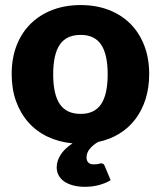

<svg xmlns="http://www.w3.org/2000/svg" viewBox="-20 -546 620 740"><path d="M185 -259.5Q185 -182.5 210.5 -144.8Q236 -107 291 -107Q344.5 -107 369.8 -144.8Q395 -182.5 395 -259.5Q395 -336.5 369.8 -374Q344.5 -411.5 291 -411.5Q236 -411.5 210.5 -374Q185 -336.5 185 -259.5ZM406.5 148.5Q389 159.5 363 166.8Q337 174 307.5 174Q281 174 260.5 168.2Q240 162.5 226.2 152.5Q212.5 142.5 205.5 128.8Q198.5 115 198.5 99Q198.5 75 213.2 51.2Q228 27.5 259.5 6.5Q207 1.5 163.8 -19Q120.5 -39.5 89.8 -74Q59 -108.5 42 -155.5Q25 -202.5 25 -260.5Q25 -322 44.2 -371.2Q63.5 -420.5 98.8 -455Q134 -489.5 182.8 -508Q231.5 -526.5 291 -526.5Q350 -526.5 398.5 -508Q447 -489.5 481.8 -455Q516.5 -420.5 535.8 -371.2Q555 -322 555 -260.5Q555 -208 541 -164Q527 -120 501.5 -86.5Q476 -53 439.8 -30.8Q403.5 -8.5 358.5 1Q339.5 11.5 326.5 27Q313.5 42.5 313.5 61Q313.5 73 320.2 80.2Q327 87.5 340.5 87.5Q348 87.5 352.5 87Q357 86.5 360 85.8Q363 85 365 84.2Q367 83.5 369.5 83.5Q380 83.5 383.5 93.5Z"/></svg>

Font: Lato 2
Style: Regular
Weight: 900
Designer: Lukasz Dziedzic with Adam Twardoch and Botio Nikoltchev
Foundry: tyPoland Lukasz Dziedzic
Version: Version 2.015; 2015-08-06; http://www.latofonts.com/